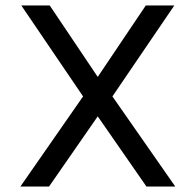

<svg xmlns="http://www.w3.org/2000/svg" viewBox="-20 -678 711 698"><path d="M158.4 0 335.3 -255 512.3 0H617.1L388.7 -327.5L613.7 -658.1H510L335.3 -398.4L160.8 -658.1H57.5L282 -327.5L54.2 0Z"/></svg>

Font: Arad-FD-VF Thin
Style: Regular
Weight: 100
Designer: Mohammad Darvishi
Version: Version 1.010;September 21, 2024;FontCreator 15.0.0.2992 64-